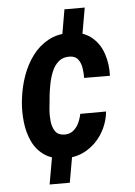

<svg xmlns="http://www.w3.org/2000/svg" viewBox="-54 -685 595 846"><g transform="rotate(-5 243.5 -262.5)"><path d="M353 -643.6 328.1 -501.5H238.8L263.2 -643.6ZM245.1 -22 220.2 119.6H130.9L155.8 -22ZM213.9 -93.8Q237.8 -93.3 253.9 -106Q270 -118.7 279.3 -138.4Q288.6 -158.2 292.5 -178.7L406.7 -179.2Q401.4 -127 374.5 -83.5Q347.7 -40 304.4 -14.2Q261.2 11.7 206.1 10.3Q152.3 8.8 117.7 -15.4Q83 -39.6 64.9 -78.6Q46.9 -117.7 41.7 -164.1Q36.6 -210.4 41 -254.9L43 -271Q48.8 -319.8 65.7 -367.7Q82.5 -415.5 111.6 -454.8Q140.6 -494.1 182.6 -516.8Q224.6 -539.6 280.8 -538.1Q337.9 -536.6 373.3 -507.6Q408.7 -478.5 424.1 -432.6Q439.5 -386.7 437.5 -334.5L323.2 -335Q323.7 -354.5 320.6 -377.2Q317.4 -399.9 305.7 -416.5Q293.9 -433.1 268.6 -434.1Q238.3 -435.1 219 -418.5Q199.7 -401.9 189 -375.7Q178.2 -349.6 172.9 -321.5Q167.5 -293.5 165 -271L163.6 -255.4Q161.6 -238.3 159.2 -211.9Q156.7 -185.5 159.4 -158.7Q162.1 -131.8 174.3 -113.5Q186.5 -95.2 213.9 -93.8Z"/></g></svg>

Font: Roboto Condensed SemiBold
Style: Italic
Weight: 600
Italic angle: -12°
Designer: Christian Robertson
Foundry: Google
Version: Version 3.008; 2023